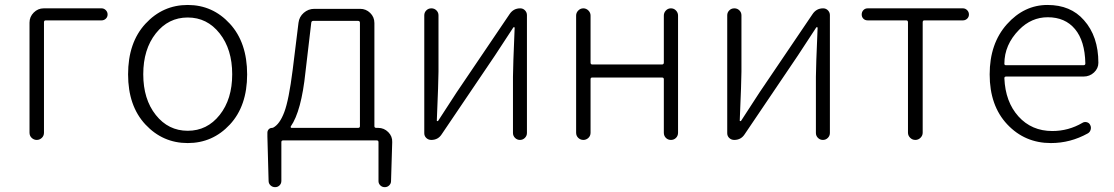

<svg xmlns="http://www.w3.org/2000/svg" viewBox="-20 -567 4512 778"><path d="M99.6 -29.3V-475.6Q99.6 -499 116.7 -516.1Q133.8 -533.2 157.2 -533.2H391.6Q401.4 -533.2 408.7 -525.9Q416 -518.6 416 -508.3Q416 -498 408.7 -491.2Q401.4 -484.4 391.6 -484.4H165Q158.2 -484.4 158.2 -476.6V-29.3Q158.2 -16.6 149.4 -8.3Q140.6 0 128.9 0Q117.2 0 108.4 -8.3Q99.6 -16.6 99.6 -29.3Z M499 -265.6Q499 -394.5 569.3 -470.7Q639.6 -546.9 740.7 -546.9Q841.8 -546.9 911.6 -470.7Q981.4 -394.5 981.4 -265.6Q981.4 -137.7 911.6 -62.5Q841.8 12.7 740.7 12.7Q639.6 12.7 569.3 -62.5Q499 -137.7 499 -265.6ZM611.3 -101.1Q662.1 -37.1 740.7 -37.1Q819.3 -37.1 870.1 -101.1Q920.9 -165 920.9 -266.1Q920.9 -367.2 870.1 -431.6Q819.3 -496.1 740.7 -496.1Q662.1 -496.1 611.3 -431.6Q560.5 -367.2 560.5 -266.1Q560.5 -165 611.3 -101.1Z M1249 -482.4Q1242.2 -482.4 1241.2 -474.6L1217.8 -275.4Q1201.2 -116.2 1158.2 -54.7Q1157.2 -52.7 1158.2 -50.8Q1159.2 -48.8 1161.1 -48.8H1430.7Q1438.5 -48.8 1438.5 -55.7V-474.6Q1438.5 -482.4 1430.7 -482.4ZM1497.1 -55.7Q1497.1 -48.8 1504.9 -48.8H1512.7Q1536.1 -48.8 1553.2 -31.7Q1570.3 -14.6 1569.3 8.8L1564.5 167Q1564.5 176.8 1557.1 184.1Q1549.8 191.4 1539.1 191.4Q1528.3 191.4 1521 184.1Q1513.7 176.8 1513.7 167V8.8Q1513.7 2 1506.8 2H1127Q1120.1 2 1120.1 8.8V166Q1120.1 176.8 1112.8 184.1Q1105.5 191.4 1094.7 191.4Q1084 191.4 1076.2 184.1Q1068.4 176.8 1068.4 166L1063.5 -13.7V-29.3Q1063.5 -37.1 1068.8 -43Q1074.2 -48.8 1083 -48.8Q1085 -48.8 1086.9 -49.8Q1113.3 -63.5 1131.8 -112.3Q1150.4 -161.1 1166 -284.2L1189.5 -474.6Q1192.4 -499 1210.9 -515.1Q1229.5 -531.2 1253.9 -531.2H1439.5Q1462.9 -531.2 1480 -514.6Q1497.1 -498 1497.1 -473.6Z M1727.5 0Q1715.8 0 1707.5 -7.8Q1699.2 -15.6 1699.2 -27.3V-504.9Q1699.2 -516.6 1707.5 -524.9Q1715.8 -533.2 1728 -533.2Q1740.2 -533.2 1748.5 -524.9Q1756.8 -516.6 1756.8 -504.9V-276.4Q1756.8 -240.2 1750 -78.1Q1750 -76.2 1752.4 -76.2Q1754.9 -76.2 1755.9 -78.1Q1766.6 -94.7 1793 -135.3Q1819.3 -175.8 1830.1 -192.4L2044.9 -509.8Q2060.5 -533.2 2087.9 -533.2Q2099.6 -533.2 2107.4 -524.9Q2115.2 -516.6 2115.2 -505.9V-28.3Q2115.2 -16.6 2106.9 -8.3Q2098.6 0 2086.9 0Q2075.2 0 2066.9 -8.3Q2058.6 -16.6 2058.6 -28.3V-255.9Q2058.6 -293 2065.4 -454.1Q2065.4 -457 2063 -457Q2060.5 -457 2059.6 -455.1Q2043.9 -431.6 1985.4 -341.8L1769.5 -22.5Q1754.9 0 1727.5 0Z M2314.5 -29.3V-503.9Q2314.5 -515.6 2323.2 -524.4Q2332 -533.2 2343.8 -533.2Q2355.5 -533.2 2364.3 -524.4Q2373 -515.6 2373 -503.9V-313.5Q2373 -305.7 2379.9 -305.7H2662.1Q2669.9 -305.7 2669.9 -313.5V-503.9Q2669.9 -515.6 2678.2 -524.4Q2686.5 -533.2 2698.7 -533.2Q2710.9 -533.2 2719.2 -524.4Q2727.5 -515.6 2727.5 -503.9V-29.3Q2727.5 -16.6 2719.2 -8.3Q2710.9 0 2698.7 0Q2686.5 0 2678.2 -8.3Q2669.9 -16.6 2669.9 -29.3V-246.1Q2669.9 -252.9 2662.1 -252.9H2379.9Q2373 -252.9 2373 -246.1V-29.3Q2373 -16.6 2364.3 -8.3Q2355.5 0 2343.8 0Q2332 0 2323.2 -8.3Q2314.5 -16.6 2314.5 -29.3Z M2955.1 0Q2943.4 0 2935.1 -7.8Q2926.8 -15.6 2926.8 -27.3V-504.9Q2926.8 -516.6 2935.1 -524.9Q2943.4 -533.2 2955.6 -533.2Q2967.8 -533.2 2976.1 -524.9Q2984.4 -516.6 2984.4 -504.9V-276.4Q2984.4 -240.2 2977.5 -78.1Q2977.5 -76.2 2980 -76.2Q2982.4 -76.2 2983.4 -78.1Q2994.1 -94.7 3020.5 -135.3Q3046.9 -175.8 3057.6 -192.4L3272.5 -509.8Q3288.1 -533.2 3315.4 -533.2Q3327.1 -533.2 3335 -524.9Q3342.8 -516.6 3342.8 -505.9V-28.3Q3342.8 -16.6 3334.5 -8.3Q3326.2 0 3314.5 0Q3302.7 0 3294.4 -8.3Q3286.1 -16.6 3286.1 -28.3V-255.9Q3286.1 -293 3293 -454.1Q3293 -457 3290.5 -457Q3288.1 -457 3287.1 -455.1Q3271.5 -431.6 3212.9 -341.8L2997.1 -22.5Q2982.4 0 2955.1 0Z M3659.2 -29.3V-476.6Q3659.2 -484.4 3652.3 -484.4H3496.1Q3485.4 -484.4 3478.5 -491.2Q3471.7 -498 3471.7 -508.3Q3471.7 -518.6 3478.5 -525.9Q3485.4 -533.2 3496.1 -533.2H3881.8Q3891.6 -533.2 3898.9 -525.9Q3906.2 -518.6 3906.2 -508.3Q3906.2 -498 3898.9 -491.2Q3891.6 -484.4 3881.8 -484.4H3725.6Q3718.8 -484.4 3718.8 -476.6V-29.3Q3718.8 -17.6 3710 -8.8Q3701.2 0 3689 0Q3676.8 0 3668 -8.8Q3659.2 -17.6 3659.2 -29.3Z M4238.3 12.7Q4132.8 12.7 4061.5 -63Q3990.2 -138.7 3990.2 -265.6Q3990.2 -390.6 4060.1 -468.8Q4129.9 -546.9 4224.6 -546.9Q4318.4 -546.9 4372.1 -485.4Q4430.7 -419.9 4430.7 -312.5Q4430.7 -290 4413.1 -273.4Q4395.5 -256.8 4370.1 -256.8H4056.6Q4049.8 -256.8 4049.8 -250Q4053.7 -154.3 4106.9 -95.2Q4160.2 -36.1 4244.1 -36.1Q4309.6 -36.1 4366.2 -69.3Q4374 -74.2 4383.8 -71.8Q4393.6 -69.3 4397.5 -60.5Q4402.3 -51.8 4399.4 -41.5Q4396.5 -31.2 4387.7 -26.4Q4317.4 12.7 4238.3 12.7ZM4049.8 -308.6Q4049.8 -302.7 4056.6 -302.7H4370.1Q4377.9 -302.7 4377.9 -309.6Q4377.9 -310.5 4377.9 -310.5Q4376 -401.4 4335.9 -449.2Q4295.9 -497.1 4225.6 -497.1Q4159.2 -497.1 4109.4 -446.3Q4049.8 -385.7 4049.8 -308.6Z"/></svg>

Font: irohamaru Light
Style: Regular
Weight: 200
Designer: [Source Han Sans]
Ryoko NISHIZUKA  (kana & ideographs); Paul D. Hunt (Latin, Greek & Cyrillic); Wenlong ZHANG  (bopomofo
Version: Version 1.01